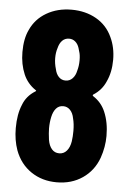

<svg xmlns="http://www.w3.org/2000/svg" viewBox="-52 -752 535 799"><g transform="rotate(5 215.0 -352.5)"><path d="M41 -110Q26 -152 26 -202Q26 -260 43 -300Q57 -338 94 -361Q100 -364 94 -367Q60 -390 44 -427Q26 -469 26 -520Q26 -576 44 -613Q65 -660 110.5 -686.5Q156 -713 215 -713Q273 -713 318 -687.5Q363 -662 385 -614Q405 -572 405 -520Q405 -468 386 -428Q370 -391 335 -369Q331 -365 336 -362Q370 -340 386 -303Q405 -259 405 -202Q405 -156 389 -110Q369 -55 323 -23.5Q277 8 215 8Q154 8 108 -23Q62 -54 41 -110ZM168 -165Q172 -141 184 -127Q196 -113 215 -113Q234 -113 246.5 -127.5Q259 -142 263 -167Q266 -187 266 -211Q266 -241 260 -263Q256 -285 244 -297.5Q232 -310 215 -310Q197 -310 185.5 -297Q174 -284 169 -261Q164 -238 164 -213Q164 -195 168 -165ZM171 -461Q175 -441 186.5 -429Q198 -417 215 -417Q232 -417 244 -429.5Q256 -442 260 -462Q266 -482 266 -506Q266 -529 261 -543Q259 -551 257 -557Q252 -573 241 -582.5Q230 -592 215 -592Q198 -592 186.5 -580.5Q175 -569 170 -548Q164 -530 164 -507Q164 -484 171 -461Z"/></g></svg>

Font: Barlow Condensed
Style: Bold
Weight: 700
Width: 3
Designer: Jeremy Tribby
Foundry: Tribby Type
Version: Version 1.500